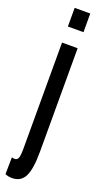

<svg xmlns="http://www.w3.org/2000/svg" viewBox="-200 -762 527 977"><g transform="rotate(20 63.0 -273.5)"><path d="M19.5 -634H104V-735H19.5ZM15.5 188Q63 188 83.5 147.8Q104 107.5 104 14V-547H19.5V30Q19.5 65 14.2 78.2Q9 91.5 -4.5 91.5Q-13 91.5 -20.5 89L-22 180.5Q-4.5 188 15.5 188Z"/></g></svg>

Font: League Gothic SemiCondensed
Style: Regular
Weight: 400
Width: 4
Designer: The League of Moveable Type
Version: Version 1.600; ttfautohint (v1.8.3)